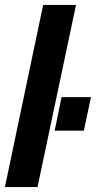

<svg xmlns="http://www.w3.org/2000/svg" viewBox="-39 -763 391 783"><path d="M-19 0 137 -743H271L114 0ZM184 -230 212 -367H332L303 -230Z"/></svg>

Font: Saira ExtraCondensed Black
Style: Italic
Weight: 900
Width: 2
Italic angle: -12°
Designer: Hector Gatti with collaboration of the Omnibus-Type team
Foundry: Omnibus-Type
Version: Version 1.101